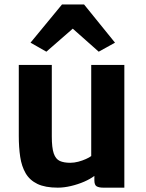

<svg xmlns="http://www.w3.org/2000/svg" viewBox="-20 -856 671 884"><path d="M246 8Q188 8 152.2 -9.2Q116.5 -26.5 98 -58.5Q79.5 -90.5 73 -134Q66.5 -177.5 66.5 -230V-557H218.5V-228Q218.5 -175.5 227.5 -149.5Q236.5 -123.5 255.2 -115Q274 -106.5 303.5 -106.5Q321.5 -106.5 340.5 -111.5Q359.5 -116.5 375.5 -123.8Q391.5 -131 400 -137.5V-557H552.5V8H455.5Q436 8 425.2 2Q414.5 -4 414.5 -26V-46Q395 -31.5 367.5 -19.5Q338.5 -7 306.5 0.5Q274.5 8 246 8ZM193.5 -618 120.5 -659.5 265.5 -835.5H367L509.5 -659.5L434.5 -618L315 -724Z"/></svg>

Font: Koeln Type Sans
Style: Bold
Weight: 700
Designer: Eben Sorkin
Foundry: Eben Sorkin
Version: Version 2.001